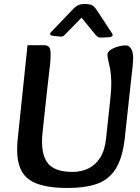

<svg xmlns="http://www.w3.org/2000/svg" viewBox="-20 -920 698 956"><path d="M317 16Q220 16 161.5 -6.5Q103 -29 81 -82Q59 -135 68 -226L117 -695H197Q217 -695 224.5 -685.5Q232 -676 232 -649Q232 -625 229.5 -601Q227 -577 223 -545Q219 -513 214 -466L192 -262Q181 -160 214.5 -112Q248 -64 341 -64Q384 -64 419.5 -81Q455 -98 478.5 -134.5Q502 -171 508 -230L529 -424Q535 -480 534 -517Q533 -554 528 -578.5Q523 -603 519 -619.5Q515 -636 515 -649Q515 -661 530.5 -671.5Q546 -682 567 -688Q588 -694 604 -694Q619 -694 627.5 -684.5Q636 -675 639.5 -661Q643 -647 643 -634Q643 -617 640 -586.5Q637 -556 633 -524L602 -238Q591 -135 556.5 -80Q522 -25 462.5 -4.5Q403 16 317 16ZM235 -761Q228 -754 230 -748.5Q232 -743 242 -742L279 -738Q287 -737 292 -739Q297 -741 301 -745L386 -832L456 -746Q461 -741 467 -736.5Q473 -732 490 -733L528 -735Q536 -736 539.5 -741.5Q543 -747 538 -754L463 -868Q450 -888 438 -894Q426 -900 403 -900Q381 -900 369 -894Q357 -888 348 -879Z"/></svg>

Font: Alkatra
Style: Regular
Weight: 400
Designer: Suman Bhandary
Version: Version 1.100;gftools[0.9.22]